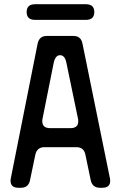

<svg xmlns="http://www.w3.org/2000/svg" viewBox="-20 -879 571 908"><path d="M30 -24Q30 9 67 9H79Q115 9 122 -27L147 -147Q155 -183 190 -183H341Q377 -183 384 -147L409 -27Q417 9 452 9H464Q501 9 501 -23Q501 -32 500 -35L370 -673Q363 -709 327 -709H201Q166 -709 158 -673L31 -35Q30 -32 30 -24ZM180 -306Q180 -314 181 -317L234 -582Q242 -618 264 -618Q287 -618 294 -582L349 -317Q350 -314 350 -305Q350 -273 313 -273H217Q180 -273 180 -306ZM106 -822Q106 -785 146 -785H386Q426 -785 426 -822Q426 -859 386 -859H146Q106 -859 106 -822Z"/></svg>

Font: WDXL Lubrifont SC
Style: Regular
Weight: 400
Designer: [WDXL Lubrifont] Copyright 2020-2022 (c) NightFurySL2001, Skr-ZERO; [ZCOOL QingKe HuangYou] Copyright 2018-2022 (c) The 
Version: Version 2.001;hotconv 1.1.1;makeotfexe 2.6.0